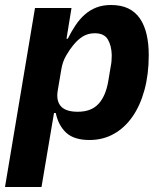

<svg xmlns="http://www.w3.org/2000/svg" viewBox="-33 -548 653 768"><path d="M107 -516H253L233 -393H238Q253 -423 269.5 -447.5Q286 -472 306.5 -490Q327 -508 352.5 -518Q378 -528 411 -528Q452 -528 480.5 -514Q509 -500 527 -473.5Q545 -447 553.5 -410Q562 -373 562 -328Q562 -251 545 -188.5Q528 -126 497 -81.5Q466 -37 422.5 -12.5Q379 12 325 12Q264 12 232.5 -16.5Q201 -45 190 -96H183L133 200H-13ZM278 -101Q332 -101 361 -132.5Q390 -164 400 -223L410 -283Q412 -292 413 -303.5Q414 -315 414 -328Q413 -365 398.5 -390Q384 -415 346 -415Q319 -415 298 -402Q277 -389 259 -366Q247 -352 232 -326.5Q217 -301 212 -269L198 -186Q191 -145 210.5 -123Q230 -101 278 -101Z"/></svg>

Font: IBM Plex Mono
Style: Bold Italic
Weight: 700
Italic angle: -9°
Monospace: yes
Designer: Mike Abbink, Paul van der Laan, Pieter van Rosmalen
Foundry: Bold Monday
Version: Version 2.3